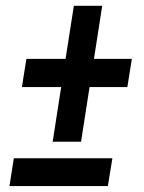

<svg xmlns="http://www.w3.org/2000/svg" viewBox="-20 -644 497 664"><path d="M436 -440.4 420.4 -342.8H55.7L71.3 -440.4ZM333.5 -624 260.3 -153.8H162.1L235.4 -624ZM368.7 -96.7 353 -0.5H12.7L27.8 -96.7Z"/></svg>

Font: Roboto Condensed Medium
Style: Italic
Weight: 500
Italic angle: -12°
Designer: Christian Robertson
Foundry: Google
Version: Version 3.0; 2020